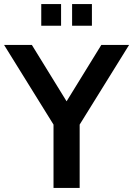

<svg xmlns="http://www.w3.org/2000/svg" viewBox="-27 -920 652 940"><path d="M605 -700 363 -310V0H235V-310L-7 -700H129L299 -424L469 -700ZM423 -794H326V-900H423ZM272 -794H175V-900H272Z"/></svg>

Font: Cabin
Style: Bold
Weight: 700
Designer: Pablo Impallari
Foundry: Pablo Impallari. www.impallari.com Igino Marini. www.ikern.com
Version: Version 1.005